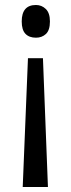

<svg xmlns="http://www.w3.org/2000/svg" viewBox="-20 -563 285 769"><path d="M180 -477Q180 -442 164 -427Q148 -412 124 -412Q97 -412 82 -427.5Q67 -443 67 -477Q67 -543 124 -543Q147 -543 163.5 -527Q180 -511 180 -477ZM92 -330H152L172 186H71Z"/></svg>

Font: Noto Sans Hebrew Condensed
Style: Regular
Weight: 400
Width: 3
Designer: Monotype Design Team
Foundry: Monotype Imaging Inc.
Version: Version 2.004; ttfautohint (v1.8.4.7-5d5b)